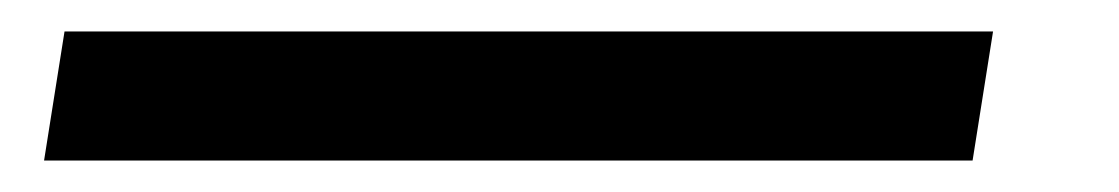

<svg xmlns="http://www.w3.org/2000/svg" viewBox="-20 100 711 122"><path d="M21 120 8 202H598L611 120Z"/></svg>

Font: Charger Pro
Style: BdObl
Weight: 700
Designer: Jasper
Foundry: Cannot Into Space Fonts
Version: Version 1.09